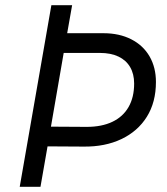

<svg xmlns="http://www.w3.org/2000/svg" viewBox="-20 -720 645 740"><path d="M154 -232 314 -231Q372 -231 413 -250.5Q454 -270 475.5 -307.5Q497 -345 497 -398Q497 -435 481.5 -461.5Q466 -488 436.5 -502Q407 -516 365 -516H209L222 -592H379Q440 -592 486 -568.5Q532 -545 556.5 -502.5Q581 -460 581 -404Q581 -326 546 -270Q511 -214 448 -184Q385 -154 302 -155L140 -156ZM178 -700H258L234 -564L231 -548L171 -201L168 -183L136 0H56Z"/></svg>

Font: Fixel Italic Variable Display Thin
Style: Italic
Weight: 100
Italic angle: -10°
Designer: AlfaBravo + MacPaw
Foundry: Kyrylo Tkachov, Marchela Mozhyna, Serhii Makarenko, Maria Weinstein, Zakhar Kryvoshyya
Version: Version 1.210;Glyphs 3.2 (3217)